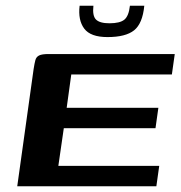

<svg xmlns="http://www.w3.org/2000/svg" viewBox="-20 -648 628 668"><path d="M40 0 97 -408Q100 -427 103 -438.5Q106 -450 116 -455Q126 -460 149 -460H588L578 -389H228L212 -273H531L521 -202H202L183 -71H534L524 0ZM354 -519Q295 -519 273 -548.5Q251 -578 257 -628H305Q301 -593 314 -580Q327 -567 361 -567Q397 -567 412.5 -579.5Q428 -592 432 -628H482Q476 -566 446.5 -542.5Q417 -519 354 -519Z"/></svg>

Font: Genos Thin SemiBold
Style: Italic
Weight: 600
Italic angle: -8°
Version: Version 1.010